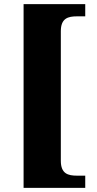

<svg xmlns="http://www.w3.org/2000/svg" viewBox="-20 -780 467 928"><path d="M94 128H392V69H352C309 69 274 60 274 -3V-629C274 -692 309 -701 352 -701H392V-760H94Z"/></svg>

Font: Noto Serif Ethiopic SemiCondensed Black
Style: Regular
Weight: 900
Width: 4
Designer: Monotype Design Team
Foundry: Monotype Imaging Inc.
Version: Version 2.102